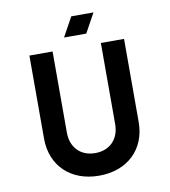

<svg xmlns="http://www.w3.org/2000/svg" viewBox="-90 -887 869 979"><g transform="rotate(-10 345.0 -397.5)"><path d="M345 -102C269 -102 220 -153 220 -230V-650H100V-220C100 -79 198 15 345 15C492 15 590 -79 590 -220V-650H470V-230C470 -153 421 -102 345 -102ZM290 -710H405L460 -810H345Z"/></g></svg>

Font: Grotesk 03
Style: Bold
Weight: 500
Designer: Frank Adebiaye, contributions by Jérémy Landes, Ariel Martín Pérez
Foundry: Velvetyne Type Foundry
Version: Version 3.000;Glyphs 3.1.2 (3150)